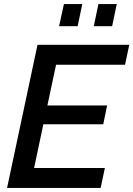

<svg xmlns="http://www.w3.org/2000/svg" viewBox="-20 -932 661 952"><path d="M273 -802H365L388 -912H297ZM445 -802H536L559 -912H468ZM166 -710 15 0H479L500 -99H149L195 -316H492L511 -409H215L258 -611H600L621 -710Z"/></svg>

Font: FIGSv2-sans-serif SmBold Italic
Style: Regular
Weight: 600
Italic angle: -12°
Designer: Matt McInerney, Pablo Impallari, Rodrigo Fuenzalida
Foundry: Matt McInerney, Pablo Impallari, Rodrigo Fuenzalida
Version: Version 4.020;hotconv 1.0.109;makeotfexe 2.5.65596